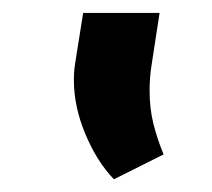

<svg xmlns="http://www.w3.org/2000/svg" viewBox="-20 -885 333 302"><path d="M218.8 -785.2Q215.3 -764.2 215.3 -742.7Q215.3 -714.4 221.2 -690.7Q227.1 -667 237.3 -642.1L159.2 -603Q132.3 -630.9 114.3 -674.1Q96.2 -717.3 96.2 -759.3Q96.2 -773.4 98.1 -784.7L110.8 -864.7H231Z"/></svg>

Font: Mardoto Black
Style: Italic
Weight: 900
Italic angle: -12°
Designer: Christian Robertson, Vahan Hovhannisyan
Foundry: Google
Version: Version 1.000